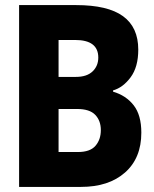

<svg xmlns="http://www.w3.org/2000/svg" viewBox="-20 -734 603 754"><path d="M55 0V-714H279Q403 -714 463 -670.5Q523 -627 523 -539Q523 -471 493 -430.5Q463 -390 424 -379V-374Q475 -359 505 -320.5Q535 -282 535 -213Q535 -113 471 -56.5Q407 0 298 0ZM278 -432Q321 -432 343.5 -453.5Q366 -475 366 -508Q366 -577 275 -577H210V-432ZM286 -137Q334 -137 355 -161.5Q376 -186 376 -223Q376 -260 354 -283Q332 -306 283 -306H210V-137Z"/></svg>

Font: Noto Sans Mono SemiCondensed Black
Style: Regular
Weight: 900
Width: 4
Designer: Monotype Design Team
Foundry: Monotype Imaging Inc.
Version: Version 2.014; ttfautohint (v1.8.4.7-5d5b)